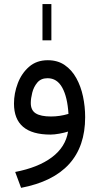

<svg xmlns="http://www.w3.org/2000/svg" viewBox="-20 -656 484 938"><path d="M187.5 -459V-636.2H231V-459ZM396 -83.5Q396 201.7 83 261.7L54.2 184.1Q166.5 162.6 233.4 112.5Q300.3 62.5 312.5 -13.2Q293.9 -7.3 269.5 -2.9Q245.1 1.5 226.6 1.5Q48.3 1.5 48.3 -149.9Q48.3 -200.2 66.9 -249Q85.4 -297.9 122.1 -329.8Q158.7 -361.8 213.4 -361.8Q261.7 -361.8 296.1 -338.1Q330.6 -314.5 352.8 -274.4Q375 -234.4 385.5 -184.8Q396 -135.3 396 -83.5ZM229 -86.9Q272 -86.9 314.5 -99.6Q309.6 -181.6 284.2 -227.8Q258.8 -273.9 212.4 -273.9Q180.2 -273.9 162.4 -252.7Q144.5 -231.4 137.5 -203.1Q130.4 -174.8 130.4 -152.8Q130.4 -117.2 154.8 -102.1Q179.2 -86.9 229 -86.9Z"/></svg>

Font: Vazirmatn FD
Style: Regular
Weight: 400
Designer: Saber Rastikerdar
Foundry: Saber Rastikerdar
Version: Version 33.001